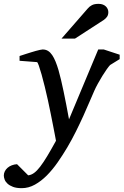

<svg xmlns="http://www.w3.org/2000/svg" viewBox="-100 -752 644 1001"><path d="M474.1 -413.1Q468.3 -407.2 457 -391.6Q445.8 -376 433.8 -356.4Q421.9 -336.9 410.4 -316.2Q398.9 -295.4 392.1 -279.8Q381.3 -255.9 366.9 -221.7Q352.5 -187.5 334.7 -148.2Q316.9 -108.9 295.9 -66.7Q274.9 -24.4 251 16.1Q227.5 55.7 200.9 94Q174.3 132.3 144.5 162.4Q114.7 192.4 81.8 210.7Q48.8 229 13.2 229Q-14.2 229 -32.2 222.2Q-50.3 215.3 -61 205.3Q-71.8 195.3 -75.9 183.8Q-80.1 172.4 -80.1 163.1Q-80.1 151.9 -75 141.4Q-69.8 130.9 -60.5 122.8Q-51.3 114.7 -38.6 109.9Q-25.9 105 -11.2 104L46.9 162.1Q62.5 160.6 77.6 149.7Q92.8 138.7 109.6 116.7Q126.5 94.7 146.5 61.5Q166.5 28.3 191.9 -18.1Q190.9 -23.9 187 -44.2Q183.1 -64.5 177.5 -93.5Q171.9 -122.6 164.8 -157.7Q157.7 -192.9 149.9 -229Q142.1 -264.2 133.5 -299.6Q125 -335 116.9 -363.3Q108.9 -391.6 102.5 -409.7Q96.2 -427.7 92.8 -428.2L2 -435.1V-460L15.6 -464.4Q25.4 -467.8 37.1 -471.4Q48.8 -475.1 62 -479.2Q75.2 -483.4 86.9 -486.6Q98.6 -489.7 108.2 -491.9Q117.7 -494.1 122.1 -494.1Q138.2 -494.1 150.4 -486.6Q162.6 -479 172.1 -464.8Q181.6 -450.7 189.7 -430.9Q197.8 -411.1 205.1 -386.2Q217.8 -341.8 231.4 -276.1Q245.1 -210.4 259.8 -129.9L412.1 -494.1H440.9L523.9 -466.8V-443.8ZM464.8 -689Q464.8 -674.8 458.5 -665.3Q452.1 -655.8 440.9 -647.9L291 -550.8H220.7L356.9 -707Q361.8 -712.9 367.2 -717.3Q372.6 -721.7 379.2 -725.1Q385.7 -728.5 394.3 -730.2Q402.8 -731.9 414.1 -731.9Q427.2 -731.9 436.8 -728Q446.3 -724.1 452.4 -718Q458.5 -711.9 461.7 -704.1Q464.8 -696.3 464.8 -689Z"/></svg>

Font: Charis SIL Viet
Style: Italic
Weight: 400
Italic angle: -11°
Foundry: SIL International
Version: Version 5.000